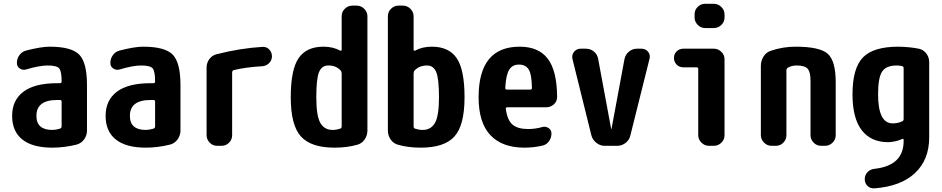

<svg xmlns="http://www.w3.org/2000/svg" viewBox="-20 -780 5040 1027"><path d="M309.6 -103.5V-236.3Q309.6 -245.1 300.8 -245.1H285.2Q174.8 -245.1 174.8 -160.2Q174.8 -85 259.8 -85Q277.3 -85 300.8 -91.8Q309.6 -95.7 309.6 -103.5ZM245.1 -530.3Q362.3 -530.3 403.8 -487.8Q445.3 -445.3 445.3 -325.2V-82Q445.3 -55.7 430.2 -34.7Q415 -13.7 390.6 -6.8Q324.2 9.8 259.8 9.8Q154.3 9.8 99.6 -33.7Q44.9 -77.1 44.9 -160.2Q44.9 -244.1 105.5 -289.6Q166 -335 285.2 -335H300.8Q309.6 -335 309.6 -343.8V-344.7Q309.6 -396.5 297.4 -413.1Q285.2 -429.7 235.4 -429.7Q190.4 -429.7 119.1 -408.2Q101.6 -403.3 85.9 -413.6Q70.3 -423.8 70.3 -443.4Q70.3 -466.8 84 -485.4Q97.7 -503.9 120.1 -509.8Q200.2 -530.3 245.1 -530.3Z M809.6 -103.5V-236.3Q809.6 -245.1 800.8 -245.1H785.2Q674.8 -245.1 674.8 -160.2Q674.8 -85 759.8 -85Q777.3 -85 800.8 -91.8Q809.6 -95.7 809.6 -103.5ZM745.1 -530.3Q862.3 -530.3 903.8 -487.8Q945.3 -445.3 945.3 -325.2V-82Q945.3 -55.7 930.2 -34.7Q915 -13.7 890.6 -6.8Q824.2 9.8 759.8 9.8Q654.3 9.8 599.6 -33.7Q544.9 -77.1 544.9 -160.2Q544.9 -244.1 605.5 -289.6Q666 -335 785.2 -335H800.8Q809.6 -335 809.6 -343.8V-344.7Q809.6 -396.5 797.4 -413.1Q785.2 -429.7 735.4 -429.7Q690.4 -429.7 619.1 -408.2Q601.6 -403.3 585.9 -413.6Q570.3 -423.8 570.3 -443.4Q570.3 -466.8 584 -485.4Q597.7 -503.9 620.1 -509.8Q700.2 -530.3 745.1 -530.3Z M1384.8 -529.3Q1406.2 -530.3 1420.4 -515.1Q1434.6 -500 1434.6 -479Q1434.6 -458 1419.9 -442.9Q1405.3 -427.7 1383.8 -425.8Q1296.9 -420.9 1231.4 -405.3Q1222.7 -403.3 1221.7 -393.6V-56.6Q1221.7 -33.2 1205.1 -16.6Q1188.5 0 1165 0H1141.6Q1118.2 0 1101.6 -17.1Q1085 -34.2 1085 -56.6V-418Q1085 -444.3 1100.1 -464.4Q1115.2 -484.4 1139.6 -490.2Q1266.6 -522.5 1384.8 -529.3Z M1807.6 -103.5V-385.7Q1807.6 -396.5 1802.7 -402.3Q1777.3 -430.7 1735.4 -429.7Q1701.2 -429.7 1686.5 -394.5Q1671.9 -359.4 1671.9 -259.8Q1671.9 -160.2 1693.4 -122.6Q1714.8 -85 1759.8 -85Q1778.3 -85 1799.8 -91.8Q1807.6 -94.7 1807.6 -103.5ZM1887.7 -750Q1911.1 -750 1928.2 -732.9Q1945.3 -715.8 1945.3 -693.4V-82Q1945.3 -55.7 1930.7 -34.2Q1916 -12.7 1891.6 -5.9Q1836.9 9.8 1769.5 9.8Q1643.6 9.8 1589.4 -50.3Q1535.2 -110.4 1535.2 -259.8Q1535.2 -407.2 1577.1 -468.8Q1619.1 -530.3 1710 -530.3Q1761.7 -530.3 1800.8 -508.8Q1802.7 -507.8 1805.2 -509.3Q1807.6 -510.7 1807.6 -513.7V-693.4Q1807.6 -716.8 1824.7 -733.4Q1841.8 -750 1865.2 -750Z M2240.2 -85Q2285.2 -85 2306.6 -122.6Q2328.1 -160.2 2328.1 -259.8Q2328.1 -358.4 2313.5 -394Q2298.8 -429.7 2264.6 -429.7Q2221.7 -429.7 2197.3 -402.3Q2192.4 -397.5 2192.4 -385.7V-103.5Q2192.4 -94.7 2200.2 -91.8Q2221.7 -85 2240.2 -85ZM2290 -530.3Q2380.9 -530.3 2422.9 -468.8Q2464.8 -407.2 2464.8 -259.8Q2464.8 -109.4 2410.6 -49.8Q2356.4 9.8 2230.5 9.8Q2163.1 9.8 2108.4 -5.9Q2084 -12.7 2069.3 -34.2Q2054.7 -55.7 2054.7 -82V-693.4Q2054.7 -716.8 2071.8 -733.4Q2088.9 -750 2112.3 -750H2134.8Q2158.2 -750 2175.3 -732.9Q2192.4 -715.8 2192.4 -693.4V-513.7Q2192.4 -510.7 2194.8 -509.3Q2197.3 -507.8 2199.2 -508.8Q2238.3 -530.3 2290 -530.3Z M2816.4 -300.8Q2825.2 -300.8 2825.2 -309.6Q2824.2 -381.8 2808.1 -408.2Q2792 -434.6 2754.9 -434.6Q2721.7 -434.6 2704.1 -407.7Q2686.5 -380.9 2682.6 -309.6Q2682.6 -300.8 2691.4 -300.8ZM2759.8 -530.3Q2860.4 -530.3 2909.7 -466.3Q2959 -402.3 2960 -261.7Q2960 -237.3 2942.4 -221.7Q2924.8 -206.1 2901.4 -206.1H2693.4Q2684.6 -206.1 2685.5 -198.2Q2693.4 -137.7 2721.2 -113.8Q2749 -89.8 2804.7 -89.8Q2842.8 -89.8 2880.9 -100.6Q2898.4 -105.5 2914.1 -95.2Q2929.7 -85 2929.7 -66.4Q2929.7 -43 2916.5 -24.4Q2903.3 -5.9 2880.9 -1Q2834 9.8 2785.2 9.8Q2666 9.8 2603 -57.1Q2540 -124 2540 -259.8Q2540 -530.3 2759.8 -530.3Z M3411.1 -519.5Q3433.6 -519.5 3446.8 -502.9Q3460 -486.3 3454.1 -464.8L3351.6 -54.7Q3345.7 -30.3 3325.7 -15.1Q3305.7 0 3281.2 0H3214.8Q3190.4 0 3170.4 -15.6Q3150.4 -31.2 3143.6 -54.7L3042 -464.8Q3037.1 -486.3 3050.8 -502.9Q3064.5 -519.5 3085 -519.5H3113.3Q3138.7 -519.5 3157.2 -503.9Q3175.8 -488.3 3179.7 -463.9L3249 -90.8Q3249 -89.8 3250 -89.8Q3251 -89.8 3251 -90.8L3320.3 -463.9Q3325.2 -488.3 3344.2 -503.9Q3363.3 -519.5 3386.7 -519.5Z M3797.9 -519.5Q3821.3 -519.5 3838.4 -502.9Q3855.5 -486.3 3855.5 -462.9V-56.6Q3855.5 -33.2 3838.4 -16.6Q3821.3 0 3797.9 0H3772.5Q3749 0 3731.9 -17.1Q3714.8 -34.2 3714.8 -56.6V-411.1Q3714.8 -419.9 3706.1 -419.9H3634.8Q3613.3 -419.9 3599.1 -434.6Q3585 -449.2 3585 -470.2Q3585 -491.2 3599.6 -505.4Q3614.3 -519.5 3634.8 -519.5ZM3797.9 -759.8Q3821.3 -759.8 3838.4 -742.7Q3855.5 -725.6 3855.5 -703.1V-686.5Q3855.5 -663.1 3838.4 -646.5Q3821.3 -629.9 3797.9 -629.9H3752Q3728.5 -629.9 3711.9 -647Q3695.3 -664.1 3695.3 -686.5V-703.1Q3695.3 -726.6 3711.9 -743.2Q3728.5 -759.8 3752 -759.8Z M4235.4 -530.3Q4365.2 -530.3 4407.7 -492.2Q4450.2 -454.1 4450.2 -339.8V-56.6Q4450.2 -33.2 4433.1 -16.6Q4416 0 4392.6 0H4372.1Q4348.6 0 4332 -17.1Q4315.4 -34.2 4315.4 -56.6V-349.6Q4315.4 -395.5 4299.8 -412.6Q4284.2 -429.7 4240.2 -429.7Q4214.8 -429.7 4194.3 -418Q4187.5 -414.1 4186.5 -404.3V-56.6Q4186.5 -33.2 4169.9 -16.6Q4153.3 0 4129.9 0H4107.4Q4084 0 4066.9 -17.1Q4049.8 -34.2 4049.8 -56.6V-427.7Q4049.8 -455.1 4064 -477.5Q4078.1 -500 4101.6 -507.8Q4166 -530.3 4235.4 -530.3Z M4813.5 -143.6V-416Q4813.5 -424.8 4803.7 -426.8Q4790 -429.7 4775.4 -429.7Q4720.7 -429.7 4698.7 -397.5Q4676.8 -365.2 4676.8 -275.4Q4676.8 -120.1 4754.9 -120.1Q4783.2 -120.1 4805.7 -130.9Q4813.5 -133.8 4813.5 -143.6ZM4894.5 -519.5Q4918.9 -514.6 4934.6 -494.1Q4950.2 -473.6 4950.2 -448.2V-44.9Q4950.2 74.2 4874.5 145.5Q4798.8 216.8 4657.2 227.5Q4634.8 228.5 4620.1 214.4Q4605.5 200.2 4605.5 177.7Q4605.5 156.2 4620.6 140.6Q4635.7 125 4658.2 123Q4813.5 105.5 4813.5 -25.4V-32.2Q4813.5 -40 4804.7 -36.1Q4769.5 -20.5 4730.5 -19.5Q4638.7 -19.5 4589.4 -83.5Q4540 -147.5 4540 -275.4Q4540 -415 4595.7 -472.7Q4651.4 -530.3 4785.2 -530.3Q4845.7 -529.3 4894.5 -519.5Z"/></svg>

Font: Rounded Mgen+ 1mn bold
Style: Bold
Weight: 700
Designer: [Source Han Sans]
Ryoko NISHIZUKA  (kana & ideographs); Paul D. Hunt (Latin, Greek & Cyrillic); Wenlong ZHANG  (bopomofo
Version: Version 1.059.20150602